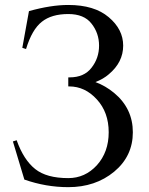

<svg xmlns="http://www.w3.org/2000/svg" viewBox="-20 -755 602 777"><path d="M478.5 -570.3Q478.5 -502.9 419.9 -454.1Q397.9 -435.1 366.2 -422.9Q407.2 -407.7 441.9 -378.9Q517.6 -315.9 517.6 -219.7Q517.6 -123 441.9 -60.1Q366.2 2.4 256.3 2.4Q166 2.4 78.6 -28.3Q69.3 -59.1 32.2 -182.6L47.4 -187.5Q75.7 -107.9 122.6 -70.8Q168.5 -34.2 256.3 -34.2Q324.2 -34.2 372.1 -86.4Q419.9 -139.6 419.9 -219.7Q419.9 -300.3 372.1 -352.5Q324.2 -405.3 259.8 -405.3H256.3V-441.9H261.7Q320.3 -441.9 350.1 -480.5Q380.9 -519.5 380.9 -570.3Q380.9 -621.1 350.1 -659.7Q320.3 -698.2 256.3 -698.2Q188.5 -698.2 149.4 -667Q109.4 -635.7 85.4 -556.6L70.3 -561.5Q96.7 -706.1 97.2 -710Q186 -734.9 256.3 -734.9Q361.8 -734.9 419.9 -685.5Q478.5 -636.2 478.5 -570.3Z"/></svg>

Font: Flanker
Style: Regular
Weight: 400
Designer: Flanker
Foundry: Flanker
Version: Version 2.027